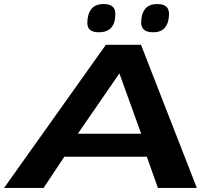

<svg xmlns="http://www.w3.org/2000/svg" viewBox="-57 -932 1048 952"><path d="M-37 0 468 -710H642L919 0H726L671 -155H262L159 0ZM329 -269H643L535 -568ZM702 -772Q671 -772 657 -784.5Q643 -797 643 -820Q643 -863 662.5 -887.5Q682 -912 724 -912Q781 -912 781 -863Q781 -821 762 -796.5Q743 -772 702 -772ZM433 -772Q376 -772 376 -818Q376 -861 395.5 -886.5Q415 -912 457 -912Q515 -912 515 -863Q515 -772 433 -772Z"/></svg>

Font: Georama ExtraExtended SemiBold
Style: Italic
Weight: 600
Width: 8
Italic angle: -9°
Designer: Jean-Baptiste Levee
Foundry: Production Type
Version: Version 1.000